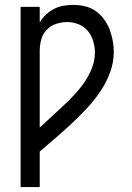

<svg xmlns="http://www.w3.org/2000/svg" viewBox="-20 -548 540 783"><path d="M64 215V-520H142V-456Q152 -474 167 -488Q182 -502 200 -511.5Q218 -521 238.5 -524.5Q259 -528 279 -528Q303 -528 326.5 -522.5Q350 -517 369.5 -503.5Q389 -490 403.5 -470.5Q418 -451 426.5 -429Q435 -407 439.5 -383.5Q444 -360 444 -337Q444 -293 428.5 -251.5Q413 -210 388.5 -174Q364 -138 334.5 -106.5Q305 -75 273 -45Q241 -15 208 13.5Q175 42 142 70V215ZM142 -28Q166 -50 190 -72Q214 -94 237.5 -116Q261 -138 283.5 -162Q306 -186 324.5 -213Q343 -240 355 -270.5Q367 -301 367 -334Q367 -357 360 -380.5Q353 -404 338 -422Q323 -440 300.5 -449Q278 -458 254 -458Q231 -458 208.5 -450.5Q186 -443 170 -426Q154 -409 148 -386Q142 -363 142 -340Z"/></svg>

Font: HulyMono
Style: Regular
Weight: 400
Monospace: yes
Designer: Belleve Invis
Foundry: Belleve Invis
Version: Version 33.2.5; ttfautohint (v1.8.4)